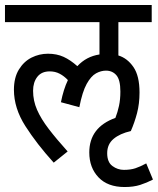

<svg xmlns="http://www.w3.org/2000/svg" viewBox="-20 -642 635 772"><path d="M339 -29Q339 -130 444 -168Q453 -191 458.5 -216.5Q464 -242 464 -274Q464 -321 448 -339.5Q432 -358 406 -358Q386 -358 366 -347Q346 -336 328.5 -304.5Q311 -273 299 -211L225 -231Q235 -282 253 -320Q238 -336 220 -345.5Q202 -355 180 -355Q147 -355 130 -333Q113 -311 113 -277Q113 -237 129 -200.5Q145 -164 176 -123.5Q207 -83 252 -33L196 12Q128 -63 82 -135Q36 -207 36 -281Q36 -330 56 -362.5Q76 -395 107 -410.5Q138 -426 173 -426Q208 -426 235.5 -413.5Q263 -401 291 -376Q327 -415 380 -423V-553H0V-622H590V-553H456V-419Q492 -408 516.5 -372.5Q541 -337 541 -270Q541 -225 531 -187Q521 -149 506 -115Q462 -105 436.5 -83.5Q411 -62 411 -26Q411 10 432 25.5Q453 41 478 41Q505 41 524.5 34.5Q544 28 568 15L595 80Q570 93 543.5 101.5Q517 110 481 110Q413 110 376 71Q339 32 339 -29Z"/></svg>

Font: Noto Sans Devanagari Condensed
Style: Regular
Weight: 400
Width: 3
Designer: Jelle Bosma - Monotype Design Team
Foundry: Monotype Imaging Inc.
Version: Version 2.004; ttfautohint (v1.8.4.7-5d5b)